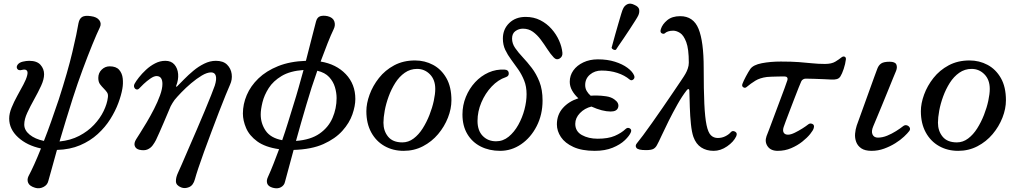

<svg xmlns="http://www.w3.org/2000/svg" viewBox="-20 -809 5525 1045"><path d="M171 213Q141 204 133.5 186.5Q126 169 135 150Q149 124 166 86.5Q183 49 203 -1Q127 -17 78.5 -61.5Q30 -106 30 -164Q30 -191 43 -223Q56 -255 74 -287.5Q92 -320 107.5 -349Q123 -378 128 -399Q133 -418 125.5 -425.5Q118 -433 102 -429Q82 -423 74.5 -433.5Q67 -444 76 -457Q85 -469 104 -473.5Q123 -478 139 -478Q181 -478 200.5 -456Q220 -434 220 -405Q220 -377 203.5 -341.5Q187 -306 166 -268.5Q145 -231 128.5 -195.5Q112 -160 112 -131Q112 -100 141.5 -76Q171 -52 219 -42Q238 -90 258 -146.5Q278 -203 300 -268Q349 -420 374 -526Q399 -632 407 -682Q412 -708 427.5 -717Q443 -726 475 -721Q507 -717 520.5 -699Q534 -681 523 -659Q507 -626 482.5 -566Q458 -506 430 -430.5Q402 -355 376 -274Q358 -218 339.5 -157Q321 -96 304 -39Q364 -45 411 -69.5Q458 -94 491.5 -129.5Q525 -165 544 -204.5Q563 -244 567 -278Q570 -296 562 -307Q554 -318 544 -328Q534 -338 524.5 -350.5Q515 -363 515 -385Q515 -412 533.5 -430Q552 -448 577 -448Q612 -448 628.5 -429Q645 -410 648 -382Q651 -354 646 -326Q640 -291 624 -248Q608 -205 580.5 -161Q553 -117 512 -79.5Q471 -42 416 -18.5Q361 5 290 7Q273 68 260.5 113.5Q248 159 243 176Q238 198 216 209Q194 220 171 213Z M966 211Q938 200 937.5 178Q937 156 949 131Q955 119 970 84Q985 49 1006 0.5Q1027 -48 1050 -101Q1073 -154 1093.5 -203.5Q1114 -253 1129 -290.5Q1144 -328 1149 -343Q1160 -378 1154.5 -396.5Q1149 -415 1129 -415Q1107 -415 1078.5 -398Q1050 -381 1020.5 -356Q991 -331 967 -306Q943 -281 930 -265Q925 -258 919 -248.5Q913 -239 909 -231Q904 -219 893.5 -194.5Q883 -170 871 -141.5Q859 -113 847.5 -87.5Q836 -62 829 -47Q822 -33 811 -18Q800 -3 782.5 4.5Q765 12 738 6Q719 1 713.5 -14.5Q708 -30 721 -51Q726 -59 742 -84Q758 -109 778.5 -143.5Q799 -178 818.5 -216Q838 -254 851 -290Q864 -326 864 -352Q864 -395 832 -395Q818 -395 798.5 -381.5Q779 -368 762 -352Q745 -336 737 -327Q730 -320 722 -322.5Q714 -325 710.5 -334Q707 -343 713 -354Q720 -367 736 -387.5Q752 -408 774.5 -429Q797 -450 824 -464Q851 -478 880 -478Q912 -478 929.5 -457.5Q947 -437 949.5 -406Q952 -375 939 -342Q938 -338 939.5 -337Q941 -336 944 -339Q959 -354 982 -377.5Q1005 -401 1032.5 -424Q1060 -447 1091.5 -462.5Q1123 -478 1155 -478Q1195 -478 1216 -457Q1237 -436 1241 -406Q1245 -376 1232 -348Q1224 -330 1208 -291Q1192 -252 1172 -200Q1152 -148 1131 -92Q1110 -36 1091 16Q1072 68 1059 107.5Q1046 147 1041 166Q1032 200 1009 209.5Q986 219 966 211Z M1465 213Q1440 206 1434.5 190Q1429 174 1438 155Q1454 120 1469 81.5Q1484 43 1499 3Q1423 -8 1380 -39.5Q1337 -71 1319.5 -112Q1302 -153 1302 -191Q1302 -242 1323 -291.5Q1344 -341 1386.5 -382Q1429 -423 1493.5 -449Q1558 -475 1645 -478Q1665 -555 1680 -614.5Q1695 -674 1700 -692Q1706 -715 1722.5 -720.5Q1739 -726 1763 -721Q1792 -714 1799.5 -693Q1807 -672 1796 -650Q1781 -619 1763 -573.5Q1745 -528 1725 -474Q1810 -460 1862 -405.5Q1914 -351 1914 -270Q1914 -233 1898 -186.5Q1882 -140 1843.5 -97Q1805 -54 1740.5 -25Q1676 4 1578 7Q1563 62 1551 107Q1539 152 1531 181Q1527 200 1509 210Q1491 220 1465 213ZM1516 -46Q1532 -92 1547 -140.5Q1562 -189 1578 -241Q1592 -285 1605.5 -333Q1619 -381 1632 -428Q1559 -423 1513 -395.5Q1467 -368 1442.5 -329.5Q1418 -291 1408.5 -252Q1399 -213 1399 -186Q1399 -137 1426 -97.5Q1453 -58 1516 -46ZM1591 -42Q1671 -48 1719.5 -82Q1768 -116 1790 -167.5Q1812 -219 1812 -275Q1812 -304 1803 -334.5Q1794 -365 1771.5 -389.5Q1749 -414 1707 -424Q1691 -379 1676 -332.5Q1661 -286 1648 -241Q1633 -191 1618.5 -140Q1604 -89 1591 -42Z M2177 12Q2119 12 2073 -14Q2027 -40 2000.5 -88.5Q1974 -137 1974 -204Q1974 -246 1991.5 -294Q2009 -342 2042.5 -384.5Q2076 -427 2125.5 -453.5Q2175 -480 2239 -480Q2292 -480 2337 -456Q2382 -432 2409.5 -384Q2437 -336 2437 -263Q2437 -217 2418 -168.5Q2399 -120 2364.5 -79Q2330 -38 2282 -13Q2234 12 2177 12ZM2170 -34Q2203 -34 2231 -55Q2259 -76 2280.5 -110Q2302 -144 2317.5 -183.5Q2333 -223 2341 -260.5Q2349 -298 2349 -325Q2349 -375 2320 -404.5Q2291 -434 2250 -434Q2213 -434 2183 -413Q2153 -392 2131.5 -358Q2110 -324 2095.5 -284.5Q2081 -245 2074 -207Q2067 -169 2067 -141Q2067 -96 2092.5 -65Q2118 -34 2170 -34Z M2702 12Q2643 12 2596.5 -11.5Q2550 -35 2523.5 -79.5Q2497 -124 2497 -186Q2497 -236 2515.5 -281.5Q2534 -327 2566 -361.5Q2598 -396 2639.5 -414.5Q2681 -433 2727 -430Q2747 -429 2749 -412Q2751 -395 2733 -389Q2691 -375 2656 -338Q2621 -301 2600 -251.5Q2579 -202 2579 -151Q2579 -98 2607.5 -69Q2636 -40 2680 -40Q2718 -40 2748.5 -65Q2779 -90 2801 -129.5Q2823 -169 2834.5 -213Q2846 -257 2846 -296Q2846 -338 2833 -370.5Q2820 -403 2801 -430.5Q2782 -458 2762.5 -484Q2743 -510 2730 -537.5Q2717 -565 2717 -599Q2717 -650 2751.5 -683.5Q2786 -717 2841 -717Q2885 -717 2920.5 -699Q2956 -681 2982 -651.5Q3008 -622 3023 -588Q3038 -554 3041 -522Q3043 -501 3026 -490.5Q3009 -480 2994 -496Q2976 -515 2959 -541.5Q2942 -568 2923 -593.5Q2904 -619 2880.5 -636Q2857 -653 2826 -653Q2804 -653 2785.5 -640Q2767 -627 2767 -599Q2767 -572 2784 -547.5Q2801 -523 2825.5 -497Q2850 -471 2874.5 -439Q2899 -407 2916 -364Q2933 -321 2933 -262Q2933 -185 2901 -122.5Q2869 -60 2816.5 -24Q2764 12 2702 12Z M3217 12Q3147 12 3101 -9Q3055 -30 3033 -63Q3011 -96 3011 -132Q3011 -184 3043 -220.5Q3075 -257 3128 -274Q3107 -293 3094 -316Q3081 -339 3081 -364Q3081 -398 3100.5 -425.5Q3120 -453 3155 -469.5Q3190 -486 3234 -486Q3286 -486 3327 -473Q3368 -460 3395 -440Q3422 -420 3431 -399Q3437 -385 3427 -376.5Q3417 -368 3407 -376Q3380 -399 3340.5 -412Q3301 -425 3254 -425Q3217 -425 3191 -403Q3165 -381 3165 -346Q3165 -328 3173.5 -313.5Q3182 -299 3195 -288Q3203 -289 3212 -289Q3221 -289 3230 -289Q3250 -289 3278.5 -285Q3307 -281 3325 -267Q3351 -248 3344.5 -225Q3338 -202 3304 -202Q3259 -202 3199 -229Q3162 -220 3136.5 -193.5Q3111 -167 3111 -135Q3111 -94 3147 -74Q3183 -54 3233 -54Q3290 -54 3326 -69.5Q3362 -85 3385 -107Q3396 -117 3407.5 -110.5Q3419 -104 3414 -90Q3406 -70 3381 -46Q3356 -22 3314.5 -5Q3273 12 3217 12ZM3332.2 -538Q3325.6 -535.4 3318.2 -539.2Q3310.8 -543 3308.7 -548.7Q3309.8 -552.8 3315.3 -573.3Q3320.8 -593.8 3328.9 -622.7Q3337 -651.6 3345.6 -680.8Q3354.1 -710 3361 -733.1Q3367.9 -756.1 3372 -763.1Q3379.1 -778.7 3395 -786.2Q3410.9 -793.6 3432.2 -782.8Q3456.6 -772.6 3458.9 -756.6Q3461.2 -740.6 3454 -725Q3450.5 -717.1 3437.8 -697.1Q3425.1 -677.1 3408.3 -651.2Q3391.5 -625.3 3374.6 -600.6Q3357.7 -575.8 3345.7 -558.5Q3333.8 -541.2 3332.2 -538Z M3864 12Q3825 12 3796.5 -6.5Q3768 -25 3754 -64Q3745 -90 3740.5 -133.5Q3736 -177 3734.5 -225Q3733 -273 3732 -313Q3732 -324 3727 -324Q3722 -324 3717 -317Q3692 -285 3667 -240.5Q3642 -196 3619.5 -151Q3597 -106 3580.5 -70Q3564 -34 3556 -20Q3549 -6 3537 1Q3525 8 3496 8Q3453 8 3444 -4Q3435 -16 3447 -30Q3458 -43 3480 -72.5Q3502 -102 3529.5 -141Q3557 -180 3586 -222Q3615 -264 3641 -302.5Q3667 -341 3686 -369Q3705 -397 3711 -408Q3718 -420 3723.5 -436Q3729 -452 3729 -468Q3729 -543 3715 -580Q3701 -617 3681.5 -629.5Q3662 -642 3644 -642Q3628 -642 3616.5 -638Q3605 -634 3600 -629Q3593 -622 3582 -627.5Q3571 -633 3577 -651Q3585 -677 3611.5 -699Q3638 -721 3682 -721Q3754 -721 3782 -652Q3810 -583 3810 -439Q3810 -319 3813.5 -244Q3817 -169 3825.5 -128.5Q3834 -88 3849 -73Q3864 -58 3887 -58Q3909 -58 3928 -67.5Q3947 -77 3958 -90Q3967 -100 3981 -92.5Q3995 -85 3987 -67Q3973 -37 3937.5 -12.5Q3902 12 3864 12Z M4213 12Q4175 12 4158 -12.5Q4141 -37 4152 -68Q4155 -75 4166 -104Q4177 -133 4192 -173.5Q4207 -214 4222.5 -255Q4238 -296 4250 -328.5Q4262 -361 4266 -374Q4268 -382 4264 -387.5Q4260 -393 4249 -393Q4234 -393 4214.5 -392.5Q4195 -392 4178.5 -391.5Q4162 -391 4154 -390Q4116 -385 4091.5 -370Q4067 -355 4043 -335Q4035 -328 4025.5 -334Q4016 -340 4021 -353Q4026 -367 4039.5 -392.5Q4053 -418 4064 -434Q4080 -456 4126.5 -465Q4173 -474 4230 -474Q4288 -474 4328 -471Q4368 -468 4401 -464.5Q4434 -461 4470 -461Q4506 -461 4526.5 -473.5Q4547 -486 4559 -496Q4569 -504 4577 -500.5Q4585 -497 4584 -486Q4581 -461 4572 -434Q4563 -407 4554 -393Q4547 -382 4534.5 -378.5Q4522 -375 4505 -376Q4490 -377 4464 -378Q4438 -379 4411 -380Q4384 -381 4365 -381Q4358 -381 4351 -377Q4344 -373 4341 -366Q4337 -358 4327 -332.5Q4317 -307 4304 -273.5Q4291 -240 4278.5 -207Q4266 -174 4256.5 -149Q4247 -124 4245 -117Q4239 -98 4245.5 -87Q4252 -76 4269 -76Q4284 -76 4305.5 -86.5Q4327 -97 4347.5 -110Q4368 -123 4379 -132Q4389 -140 4401.5 -134.5Q4414 -129 4409 -112Q4406 -100 4389.5 -79.5Q4373 -59 4346.5 -38Q4320 -17 4286 -2.5Q4252 12 4213 12Z M4724 12Q4688 12 4668 -1.5Q4648 -15 4640 -36.5Q4632 -58 4634 -81.5Q4636 -105 4643 -126Q4647 -137 4658 -167.5Q4669 -198 4683.5 -238Q4698 -278 4712.5 -318.5Q4727 -359 4738.5 -390.5Q4750 -422 4755 -435Q4762 -454 4776 -463.5Q4790 -473 4822 -473Q4852 -473 4858.5 -458Q4865 -443 4857 -423Q4853 -414 4841 -384.5Q4829 -355 4813 -315.5Q4797 -276 4780.5 -236Q4764 -196 4751 -165Q4738 -134 4733 -122Q4721 -94 4729 -77Q4737 -60 4758 -60Q4783 -60 4808.5 -70.5Q4834 -81 4857 -95.5Q4880 -110 4895 -122Q4905 -130 4915.5 -127Q4926 -124 4931 -115Q4936 -106 4929 -96Q4920 -84 4900.5 -65.5Q4881 -47 4853 -29.5Q4825 -12 4792 0Q4759 12 4724 12Z M5195 12Q5137 12 5091 -14Q5045 -40 5018.5 -88.5Q4992 -137 4992 -204Q4992 -246 5009.5 -294Q5027 -342 5060.5 -384.5Q5094 -427 5143.5 -453.5Q5193 -480 5257 -480Q5310 -480 5355 -456Q5400 -432 5427.5 -384Q5455 -336 5455 -263Q5455 -217 5436 -168.5Q5417 -120 5382.5 -79Q5348 -38 5300 -13Q5252 12 5195 12ZM5188 -34Q5221 -34 5249 -55Q5277 -76 5298.5 -110Q5320 -144 5335.5 -183.5Q5351 -223 5359 -260.5Q5367 -298 5367 -325Q5367 -375 5338 -404.5Q5309 -434 5268 -434Q5231 -434 5201 -413Q5171 -392 5149.5 -358Q5128 -324 5113.5 -284.5Q5099 -245 5092 -207Q5085 -169 5085 -141Q5085 -96 5110.5 -65Q5136 -34 5188 -34Z"/></svg>

Font: Zen Old Mincho
Style: Regular
Weight: 400
Designer: Yoshimichi Ohira
Foundry: Positype
Version: Version 1.001